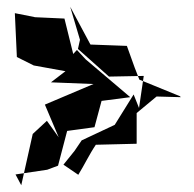

<svg xmlns="http://www.w3.org/2000/svg" viewBox="-20 -557 575 569"><path d="M26 -40 120 -54 152 -66 179 -169 260 -180 281 -258 366 -269 234 -381 208 -409 197 -397 171 -502 84 -506 24 -518 30 -388 80 -363 174 -346 131 -313 257 -308 113 -247 154 -150 119 -199 77 -160 43 -8ZM212 -39C230 -68 245 -100 264 -128L385 -131V-222L444 -271L516 -269L513 -272L393 -321L379 -357L356 -421L248 -425L188 -537L217 -439L211 -412L303 -330L406 -332L392 -237L376 -277L320 -187L222 -141L201 -110L168 -69Z"/></svg>

Font: Charger Distortion
Style: 2
Weight: 400
Designer: Jasper
Foundry: Cannot Into Space Fonts
Version: Version 0.98